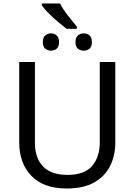

<svg xmlns="http://www.w3.org/2000/svg" viewBox="-20 -1069 771 1099"><path d="M640 -714V-252Q640 -178 610 -118.5Q580 -59 518.5 -24.5Q457 10 362 10Q229 10 159.5 -62.5Q90 -135 90 -254V-714H180V-251Q180 -164 226.5 -116Q273 -68 367 -68Q464 -68 507.5 -119.5Q551 -171 551 -252V-714ZM324 -1049Q341 -1015 369 -979.5Q397 -944 420 -916V-904H361Q338 -922 309 -946.5Q280 -971 255.5 -996Q231 -1021 219 -1039V-1049ZM272 -878Q291 -878 304.5 -866Q318 -854 318 -828Q318 -802 304.5 -790.5Q291 -779 272 -779Q253 -779 239 -790.5Q225 -802 225 -828Q225 -854 239 -866Q253 -878 272 -878ZM459 -878Q479 -878 492.5 -866Q506 -854 506 -828Q506 -802 492.5 -790.5Q479 -779 459 -779Q440 -779 426 -790.5Q412 -802 412 -828Q412 -854 426 -866Q440 -878 459 -878Z"/></svg>

Font: Noto IKEA Arabic
Style: Regular
Weight: 400
Designer: Monotype Design Team
Foundry: Monotype Imaging Inc.
Version: Version 1.200